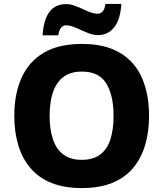

<svg xmlns="http://www.w3.org/2000/svg" viewBox="-20 -949 834 979"><path d="M740 -358Q740 -275 719.5 -207.5Q699 -140 657.5 -91Q616 -42 551 -16Q486 10 397 10Q308 10 243 -16Q178 -42 136 -91Q94 -140 73.5 -207.5Q53 -275 53 -359Q53 -470 90 -552.5Q127 -635 203 -680Q279 -725 398 -725Q516 -725 592 -679.5Q668 -634 704 -551.5Q740 -469 740 -358ZM233 -358Q233 -289 250 -238.5Q267 -188 303 -161Q339 -134 397 -134Q455 -134 491 -161Q527 -188 543 -238.5Q559 -289 559 -358Q559 -463 522 -523.5Q485 -584 398 -584Q339 -584 303 -556.5Q267 -529 250 -478.5Q233 -428 233 -358ZM197 -769Q200 -812 209.5 -842Q219 -872 234 -891Q249 -910 270 -919Q291 -928 317 -928Q337 -928 357.5 -921Q378 -914 399.5 -904Q421 -894 440.5 -886.5Q460 -879 479 -879Q491 -879 502 -889Q513 -899 518 -929H599Q593 -846 561 -808Q529 -770 481 -770Q459 -770 437.5 -777.5Q416 -785 395 -795Q374 -805 354 -812.5Q334 -820 316 -820Q304 -820 293.5 -810.5Q283 -801 277 -769Z"/></svg>

Font: Noto Sans Khmer ExtraBold
Style: Regular
Weight: 800
Version: Version 2.003